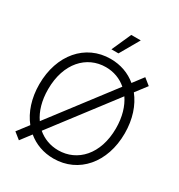

<svg xmlns="http://www.w3.org/2000/svg" viewBox="-218 -1084 1165 1249"><g transform="rotate(30 364.0 -459.5)"><path d="M363.8 10.3C552.2 10.3 684.6 -143.6 684.6 -363.3C684.6 -468.8 654.3 -558.6 602.1 -624.5L666 -708L617.2 -747.1L558.1 -669.4C505.4 -713.4 439 -737.8 363.8 -737.8C175.3 -737.8 43 -583.5 43 -363.3C43 -258.3 73.2 -168.5 125.5 -103L61.5 -19.5L110.4 19.5L169.4 -58.1C222.2 -14.2 288.6 10.3 363.8 10.3ZM363.8 -51.8C304.2 -51.8 251 -71.8 208 -108.4L561.5 -571.3C597.2 -519 618.7 -448.7 618.7 -363.3C618.7 -168 506.8 -51.8 363.8 -51.8ZM335.9 -793.9H388.7L472.2 -939.5H400.9ZM108.9 -363.3C108.9 -559.6 220.7 -675.8 363.8 -675.8C422.9 -675.8 476.6 -655.8 519 -618.7L166 -156.2C129.9 -208 108.9 -278.3 108.9 -363.3Z"/></g></svg>

Font: Raveo Display Display Light
Style: Regular
Weight: 300
Designer: Jakub Foglar, Rasmus Andersson (Inter)
Foundry: Jakubfoglar.com
Version: Version 1.100;Glyphs 3.2.3 (3260)